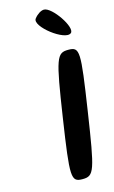

<svg xmlns="http://www.w3.org/2000/svg" viewBox="-163 -1234 741 1243"><g transform="rotate(-15 207.5 -612.5)"><path d="M206 -467C147 -79 149 -50 227 -50C305 -50 314 -79 373 -467C432 -855 432 -883 354 -883C276 -883 265 -855 206 -467ZM203 -1133C168 -1087 353 -944 398 -983C433 -1013 323 -1175 269 -1175C249 -1175 222 -1158 203 -1133Z"/></g></svg>

Font: Hussar Skorodowane
Style: Ky
Weight: 700
Foundry: Cannot Into Space Fonts
Version: Version 0.892